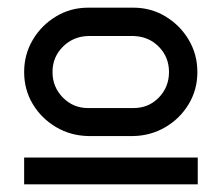

<svg xmlns="http://www.w3.org/2000/svg" viewBox="-20 -721 579 501"><path d="M495 -533Q495 -487 472.5 -449.5Q450 -412 412 -389.5Q374 -367 328 -366H210Q164 -367 126 -389.5Q88 -412 65.5 -449.5Q43 -487 43 -533Q43 -579 65.5 -617Q88 -655 126 -678Q164 -701 210 -701H328Q374 -701 412 -678Q450 -655 472.5 -617Q495 -579 495 -533ZM421 -533Q421 -572 394.5 -599Q368 -626 328 -627H210Q171 -626 144 -599Q117 -572 117 -533Q117 -494 144 -466.5Q171 -439 210 -439H328Q368 -439 394.5 -466.5Q421 -494 421 -533ZM496 -240H43V-310H496Z"/></svg>

Font: Bruno Ace
Style: Regular
Weight: 400
Version: Version 1.100; ttfautohint (v1.8.4.7-5d5b);gftools[0.9.27]